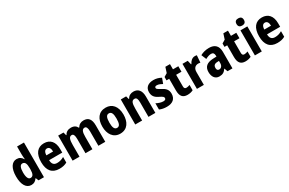

<svg xmlns="http://www.w3.org/2000/svg" viewBox="169 -2201 5495 3645"><g transform="rotate(-30 2916.5 -379.0)"><path d="M211 10C271 10 306 -15 338 -61H345L370 0H489V-760H338V-584C338 -553 342 -517 345 -479H340C311 -531 268 -559 209 -559C103 -559 36 -456 36 -275C36 -95 102 10 211 10ZM262 -114C216 -114 189 -167 189 -276C189 -379 215 -432 262 -432C319 -432 341 -385 341 -286V-259C340 -159 318 -114 262 -114Z M808 -559C666 -559 585 -459 585 -272C585 -89 667 10 826 10C894 10 947 -2 995 -29V-151C942 -120 897 -108 842 -108C772 -108 736 -149 735 -231H1023V-310C1023 -467 944 -559 808 -559ZM810 -445C857 -445 883 -405 883 -336H736C739 -415 769 -445 810 -445Z M1676 -559C1618 -559 1570 -534 1544 -484H1531C1510 -530 1467 -559 1399 -559C1339 -559 1286 -534 1261 -480H1252L1234 -549H1117V0H1268V-254C1268 -372 1285 -430 1344 -430C1382 -430 1399 -391 1399 -314V0H1551V-270C1551 -377 1570 -430 1626 -430C1664 -430 1682 -391 1682 -314V0H1833V-359C1833 -496 1781 -559 1676 -559Z M2392 -276C2392 -458 2299 -559 2162 -559C2003 -559 1928 -444 1928 -276C1928 -115 2008 10 2159 10C2322 10 2392 -118 2392 -276ZM2082 -275C2082 -383 2105 -434 2160 -434C2217 -434 2239 -383 2239 -276C2239 -168 2217 -116 2161 -116C2105 -116 2082 -169 2082 -275Z M2770 -559C2710 -559 2661 -534 2634 -481H2625L2607 -549H2490V0H2641V-256C2641 -380 2659 -430 2720 -430C2765 -430 2780 -391 2780 -315V0H2931V-360C2931 -492 2869 -559 2770 -559Z M3381 -165C3381 -255 3330 -298 3257 -336C3180 -377 3170 -387 3170 -409C3170 -430 3185 -441 3214 -441C3256 -441 3293 -423 3333 -401L3375 -515C3319 -545 3268 -559 3209 -559C3092 -559 3022 -503 3022 -402C3022 -318 3059 -270 3138 -232C3223 -191 3230 -176 3230 -153C3230 -127 3212 -113 3174 -113C3125 -113 3068 -133 3022 -158V-21C3073 1 3121 10 3181 10C3309 10 3381 -50 3381 -165Z M3681 -118C3649 -118 3634 -136 3634 -174V-429H3751V-549H3634V-663H3533L3495 -546L3423 -503V-429H3482V-173C3482 -44 3533 10 3634 10C3683 10 3725 -1 3758 -18V-135C3730 -124 3705 -118 3681 -118Z M4116 -559C4056 -559 4010 -511 3987 -460H3979L3957 -549H3842V0H3994V-278C3993 -363 4037 -404 4106 -404C4121 -404 4138 -402 4148 -399L4160 -554C4144 -558 4129 -559 4116 -559Z M4428 -560C4356 -560 4290 -543 4235 -512L4280 -403C4328 -429 4368 -442 4407 -442C4449 -442 4470 -416 4470 -366V-346L4392 -343C4261 -337 4191 -283 4191 -166C4191 -67 4238 10 4332 10C4406 10 4445 -16 4483 -73H4486L4513 0H4621V-363C4621 -495 4550 -560 4428 -560ZM4431 -249 4470 -251V-203C4470 -144 4438 -107 4395 -107C4363 -107 4344 -125 4344 -169C4344 -218 4370 -247 4431 -249Z M4952 -118C4920 -118 4905 -136 4905 -174V-429H5022V-549H4905V-663H4804L4766 -546L4694 -503V-429H4753V-173C4753 -44 4804 10 4905 10C4954 10 4996 -1 5029 -18V-135C5001 -124 4976 -118 4952 -118Z M5189 -768C5137 -768 5108 -744 5108 -689C5108 -635 5138 -611 5189 -611C5240 -611 5270 -635 5270 -689C5270 -743 5242 -768 5189 -768ZM5264 -549H5113V0H5264Z M5585 -559C5443 -559 5362 -459 5362 -272C5362 -89 5444 10 5603 10C5671 10 5724 -2 5772 -29V-151C5719 -120 5674 -108 5619 -108C5549 -108 5513 -149 5512 -231H5800V-310C5800 -467 5721 -559 5585 -559ZM5587 -445C5634 -445 5660 -405 5660 -336H5513C5516 -415 5546 -445 5587 -445Z"/></g></svg>

Font: Noto Sans Malayalam Condensed ExtraBold
Style: Regular
Weight: 800
Width: 3
Designer: Jelle Bosma - Monotype Design Team
Foundry: Monotype Imaging Inc.
Version: Version 2.104